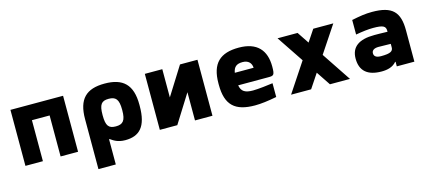

<svg xmlns="http://www.w3.org/2000/svg" viewBox="-54 -987 3707 1656"><g transform="rotate(-15 1800.0 -159.5)"><path d="M65 0H221V-366H379V0H535V-500H65Z M1151 -244V-256C1151 -435 1071 -509 907 -509C743 -509 666 -435 666 -256V190H821V-35H827C850 -19 886 9 955 9C1082 9 1151 -59 1151 -244ZM821 -248V-252C821 -345 843 -373 907 -373C970 -373 996 -346 996 -252V-248C996 -154 970 -127 907 -127C843 -127 821 -155 821 -248Z M1265 0H1421L1579 -252V0H1735V-500H1579L1421 -248V-500H1265Z M2343 -277C2343 -422 2269 -509 2105 -509C1939 -509 1857 -435 1857 -256V-244C1857 -61 1937 9 2114 9C2167 9 2231 1 2308 -14V-137C2267 -131 2176 -120 2130 -120C2060 -120 2027 -139 2017 -196H2286C2334 -196 2343 -199 2343 -277ZM2017 -308C2026 -360 2052 -380 2105 -380C2156 -380 2183 -351 2185 -308Z M2450 -500 2610 -261 2437 0H2616L2700 -126L2784 0H2963L2789 -261L2948 -500H2769L2699 -395L2629 -500Z M3296 -509C3234 -509 3188 -501 3113 -486V-356C3176 -367 3224 -373 3269 -373C3360 -373 3381 -359 3381 -317V-309C3326 -311 3284 -311 3263 -311C3125 -311 3055 -260 3055 -156C3055 -46 3119 9 3245 9C3297 9 3345 -3 3377 -41H3381V0H3538V-280C3538 -443 3477 -509 3296 -509ZM3211 -162C3211 -188 3233 -203 3272 -203C3298 -203 3341 -202 3381 -201V-170C3381 -136 3359 -120 3274 -120C3233 -120 3211 -133 3211 -162Z"/></g></svg>

Font: LT Wave Mono Black
Style: Regular
Weight: 900
Designer: Daniel Lyons
Version: Version 2.5 (Glyphs App)